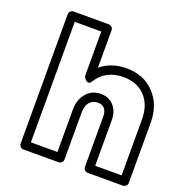

<svg xmlns="http://www.w3.org/2000/svg" viewBox="-140 -889 983 1036"><g transform="rotate(20 351.5 -371.0)"><path d="M82 0V-742.2Q82 -752.9 89.8 -760Q97.7 -767.1 106.9 -767.1H309.1Q319.8 -767.1 326.9 -759.3Q334 -751.5 334 -742.2V-526.9Q393.1 -577.1 481.9 -577.1Q580.1 -577.1 641.6 -512.9Q703.1 -448.7 703.1 -345.2V0Q703.1 10.7 695.3 17.8Q687.5 24.9 678.2 24.9H476.1Q465.3 24.9 458.3 17.1Q451.2 9.3 451.2 0V-287.1Q451.2 -350.1 397.9 -350.1Q368.2 -349.1 351.1 -328.6Q334 -308.1 334 -269V0Q334 10.7 326.2 17.8Q318.4 24.9 309.1 24.9H106.9Q96.2 24.9 89.1 17.1Q82 9.3 82 0ZM131.8 -24.9H284.2V-269Q284.2 -324.2 314.9 -361.8Q345.7 -399.4 397.9 -399.9Q444.8 -399.9 472.9 -368.2Q501 -336.4 501 -287.1V-24.9H652.8V-345.2Q652.8 -429.7 606.4 -478.3Q560.1 -526.9 481.9 -526.9Q379.9 -526.9 330.1 -446.8Q323.7 -436.5 316.7 -434.3Q309.6 -432.1 304 -435.8Q298.3 -439.5 293.7 -444.8Q289.1 -450.2 286.6 -455.1L284.2 -460V-716.8H131.8Z"/></g></svg>

Font: Trueno ExtraBold Outline
Style: Regular
Weight: 800
Width: 6
Designer: Julieta Ulanovsky
Foundry: Julieta Ulanovsky
Version: Version 3.001b | FøM Fix